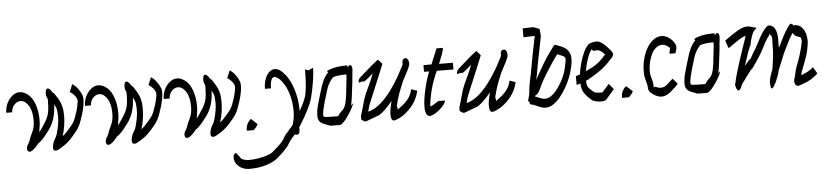

<svg xmlns="http://www.w3.org/2000/svg" viewBox="-54 -1052 7522 1742"><g transform="rotate(-5 3707.5 -181.0)"><path d="M594 -490 622 -558H624Q651 -541 673.5 -510.5Q696 -480 708 -447Q710 -441 711 -430.5Q712 -420 712 -410Q712 -383 705 -347.5Q698 -312 687 -277Q676 -242 665.5 -213.5Q655 -185 647 -171Q635 -150 624 -135.5Q613 -121 605 -112Q573 -73 547.5 -48.5Q522 -24 499 -10L457 16Q426 35 410 26.5Q394 18 400 -16Q406 -50 421 -74.5Q436 -99 441 -114Q455 -160 462 -200.5Q469 -241 469 -272Q469 -298 466 -328Q465 -343 459 -358Q453 -373 443 -389Q439 -249 372 -161Q353 -136 334 -112Q315 -88 296 -71Q283 -59 275 -54Q267 -49 266 -48Q260 -37 244 -20.5Q228 -4 212 8Q188 24 175 15.5Q162 7 163 -14.5Q164 -36 182 -59H180Q185 -63 190 -76Q195 -89 200 -104Q205 -119 210 -128Q224 -156 231.5 -176.5Q239 -197 241 -213Q243 -225 244 -237Q245 -249 245 -264Q245 -380 186 -430Q166 -447 140 -447Q109 -447 83.5 -418.5Q58 -390 58 -352H4Q4 -398 23 -438Q42 -478 73.5 -503Q105 -528 140 -528Q180 -528 222 -492Q257 -461 278 -400Q299 -339 299 -264Q299 -247 298 -230Q297 -213 294 -199Q292 -190 290.5 -178Q289 -166 287 -152Q301 -166 310 -181.5Q319 -197 328 -209Q357 -249 372.5 -290.5Q388 -332 389 -399Q389 -408 389.5 -417.5Q390 -427 390 -434Q390 -442 389 -445Q385 -451 380.5 -464Q376 -477 376 -490Q376 -535 394 -539Q412 -543 435 -504H434Q437 -502 445 -495Q453 -488 461 -476Q490 -434 503.5 -401.5Q517 -369 521 -336Q524 -305 524 -272Q524 -238 517 -190Q510 -142 495 -96Q529 -122 562 -163Q578 -181 586 -192Q594 -203 599 -210Q609 -226 619 -252Q629 -278 638 -307.5Q647 -337 652.5 -364.5Q658 -392 658 -410Q657 -416 656 -420Q642 -459 595 -490ZM658 -410V-399Q658 -382 658.5 -390.5Q659 -399 658 -410Z M1311 -490 1339 -558H1341Q1368 -541 1390.5 -510.5Q1413 -480 1425 -447Q1427 -441 1428 -430.5Q1429 -420 1429 -410Q1429 -383 1422 -347.5Q1415 -312 1404 -277Q1393 -242 1382.5 -213.5Q1372 -185 1364 -171Q1352 -150 1341 -135.5Q1330 -121 1322 -112Q1290 -73 1264.5 -48.5Q1239 -24 1216 -10L1174 16Q1143 35 1127 26.5Q1111 18 1117 -16Q1123 -50 1138 -74.5Q1153 -99 1158 -114Q1172 -160 1179 -200.5Q1186 -241 1186 -272Q1186 -298 1183 -328Q1182 -343 1176 -358Q1170 -373 1160 -389Q1156 -249 1089 -161Q1070 -136 1051 -112Q1032 -88 1013 -71Q1000 -59 992 -54Q984 -49 983 -48Q977 -37 961 -20.5Q945 -4 929 8Q905 24 892 15.5Q879 7 880 -14.5Q881 -36 899 -59H897Q902 -63 907 -76Q912 -89 917 -104Q922 -119 927 -128Q941 -156 948.5 -176.5Q956 -197 958 -213Q960 -225 961 -237Q962 -249 962 -264Q962 -380 903 -430Q883 -447 857 -447Q826 -447 800.5 -418.5Q775 -390 775 -352H721Q721 -398 740 -438Q759 -478 790.5 -503Q822 -528 857 -528Q897 -528 939 -492Q974 -461 995 -400Q1016 -339 1016 -264Q1016 -247 1015 -230Q1014 -213 1011 -199Q1009 -190 1007.5 -178Q1006 -166 1004 -152Q1018 -166 1027 -181.5Q1036 -197 1045 -209Q1074 -249 1089.5 -290.5Q1105 -332 1106 -399Q1106 -408 1106.5 -417.5Q1107 -427 1107 -434Q1107 -442 1106 -445Q1102 -451 1097.5 -464Q1093 -477 1093 -490Q1093 -535 1111 -539Q1129 -543 1152 -504H1151Q1154 -502 1162 -495Q1170 -488 1178 -476Q1207 -434 1220.5 -401.5Q1234 -369 1238 -336Q1241 -305 1241 -272Q1241 -238 1234 -190Q1227 -142 1212 -96Q1246 -122 1279 -163Q1295 -181 1303 -192Q1311 -203 1316 -210Q1326 -226 1336 -252Q1346 -278 1355 -307.5Q1364 -337 1369.5 -364.5Q1375 -392 1375 -410Q1374 -416 1373 -420Q1359 -459 1312 -490ZM1375 -410V-399Q1375 -382 1375.5 -390.5Q1376 -399 1375 -410Z M2028 -490 2056 -558H2058Q2085 -541 2107.5 -510.5Q2130 -480 2142 -447Q2144 -441 2145 -430.5Q2146 -420 2146 -410Q2146 -383 2139 -347.5Q2132 -312 2121 -277Q2110 -242 2099.5 -213.5Q2089 -185 2081 -171Q2069 -150 2058 -135.5Q2047 -121 2039 -112Q2007 -73 1981.5 -48.5Q1956 -24 1933 -10L1891 16Q1860 35 1844 26.5Q1828 18 1834 -16Q1840 -50 1855 -74.5Q1870 -99 1875 -114Q1889 -160 1896 -200.5Q1903 -241 1903 -272Q1903 -298 1900 -328Q1899 -343 1893 -358Q1887 -373 1877 -389Q1873 -249 1806 -161Q1787 -136 1768 -112Q1749 -88 1730 -71Q1717 -59 1709 -54Q1701 -49 1700 -48Q1694 -37 1678 -20.5Q1662 -4 1646 8Q1622 24 1609 15.5Q1596 7 1597 -14.5Q1598 -36 1616 -59H1614Q1619 -63 1624 -76Q1629 -89 1634 -104Q1639 -119 1644 -128Q1658 -156 1665.5 -176.5Q1673 -197 1675 -213Q1677 -225 1678 -237Q1679 -249 1679 -264Q1679 -380 1620 -430Q1600 -447 1574 -447Q1543 -447 1517.5 -418.5Q1492 -390 1492 -352H1438Q1438 -398 1457 -438Q1476 -478 1507.5 -503Q1539 -528 1574 -528Q1614 -528 1656 -492Q1691 -461 1712 -400Q1733 -339 1733 -264Q1733 -247 1732 -230Q1731 -213 1728 -199Q1726 -190 1724.5 -178Q1723 -166 1721 -152Q1735 -166 1744 -181.5Q1753 -197 1762 -209Q1791 -249 1806.5 -290.5Q1822 -332 1823 -399Q1823 -408 1823.5 -417.5Q1824 -427 1824 -434Q1824 -442 1823 -445Q1819 -451 1814.5 -464Q1810 -477 1810 -490Q1810 -535 1828 -539Q1846 -543 1869 -504H1868Q1871 -502 1879 -495Q1887 -488 1895 -476Q1924 -434 1937.5 -401.5Q1951 -369 1955 -336Q1958 -305 1958 -272Q1958 -238 1951 -190Q1944 -142 1929 -96Q1963 -122 1996 -163Q2012 -181 2020 -192Q2028 -203 2033 -210Q2043 -226 2053 -252Q2063 -278 2072 -307.5Q2081 -337 2086.5 -364.5Q2092 -392 2092 -410Q2091 -416 2090 -420Q2076 -459 2029 -490ZM2092 -410V-399Q2092 -382 2092.5 -390.5Q2093 -399 2092 -410Z M2229 0H2164Q2164 -38 2176 -61Q2188 -84 2199.5 -94.5Q2211 -105 2210 -103L2267 -51Q2252 -24 2240.5 -14Q2229 -4 2229 0Z M2050 193 2090 246Q2089 248 2098.5 252.5Q2108 257 2121.5 261Q2135 265 2146 266H2166Q2205 266 2249 258.5Q2293 251 2329.5 238.5Q2366 226 2381 212H2383V211H2382Q2417 182 2437.5 162.5Q2458 143 2471 127Q2487 108 2492 97Q2497 86 2511 67Q2530 44 2546 27Q2562 10 2572 -3Q2578 -11 2584 -20L2589 -40Q2596 -66 2599 -90Q2602 -114 2602 -143Q2602 -224 2581 -295.5Q2560 -367 2519 -419Q2505 -438 2486 -451Q2467 -464 2455 -464Q2436 -464 2426 -438Q2416 -412 2416 -364H2361Q2361 -412 2374.5 -450.5Q2388 -489 2412 -512Q2436 -535 2465 -535Q2511 -535 2562 -468Q2591 -431 2612.5 -378Q2634 -325 2645.5 -264.5Q2657 -204 2657 -143L2656 -133Q2677 -171 2693 -205Q2709 -239 2716 -261Q2726 -297 2730.5 -341Q2735 -385 2736.5 -429Q2738 -473 2738 -507H2740L2769 -497L2810 -516H2812Q2812 -477 2805 -426Q2798 -375 2788 -325Q2778 -275 2768 -239Q2758 -203 2736 -158Q2714 -113 2688.5 -68.5Q2663 -24 2640 10Q2641 21 2641 31Q2641 41 2638 50Q2636 69 2622.5 74Q2609 79 2595 71Q2583 85 2572 96.5Q2561 108 2554 118Q2543 131 2533.5 148.5Q2524 166 2513 179Q2488 208 2463 232Q2438 256 2417 273Q2379 306 2310 326.5Q2241 347 2166 347H2146Q2088 342 2055 306Q2036 290 2028 264.5Q2020 239 2025 218Q2030 197 2048 193Z M3144 -512Q3167 -512 3167 -475Q3167 -462 3165 -450.5Q3163 -439 3162 -425Q3160 -391 3156 -357.5Q3152 -324 3148 -292Q3145 -268 3140 -225.5Q3135 -183 3125 -144Q3142 -165 3143.5 -161.5Q3145 -158 3136 -137.5Q3127 -117 3110.5 -89.5Q3094 -62 3073.5 -34.5Q3053 -7 3033 10Q3020 21 3013.5 21.5Q3007 22 2988 22Q2968 22 2945 21.5Q2922 21 2921 21Q2905 13 2883.5 6Q2862 -1 2846 -11Q2828 -22 2819.5 -41Q2811 -60 2813 -93Q2815 -131 2825 -168Q2835 -205 2840 -221Q2853 -260 2864.5 -303Q2876 -346 2894.5 -388Q2913 -430 2946 -465Q2933 -471 2936.5 -475Q2940 -479 2966 -489Q2998 -501 3035.5 -506Q3073 -511 3123 -511H3125L3124 -491L3143 -512ZM2927 -60Q2928 -60 2951.5 -59.5Q2975 -59 2995 -59H3001Q3017 -86 3034 -101Q3051 -116 3058 -126Q3066 -139 3072.5 -158.5Q3079 -178 3084.5 -210.5Q3090 -243 3095 -295Q3098 -328 3102.5 -361Q3107 -394 3108 -425Q3108 -428 3108 -430Q3065 -430 3034 -426Q3003 -422 2980 -413L2982 -412H2983Q2942 -368 2925.5 -315Q2909 -262 2891 -202Q2886 -181 2878 -151.5Q2870 -122 2867 -93Q2866 -78 2867.5 -72.5Q2869 -67 2875 -64Q2877 -64 2890 -62Q2903 -60 2927 -60Z M3684 -244 3734 -227H3736Q3707 -96 3581 -9Q3549 10 3522 19.5Q3495 29 3490 19Q3480 13 3477 -5.5Q3474 -24 3475 -45Q3476 -66 3479 -82Q3482 -98 3483 -101Q3486 -115 3489 -128.5Q3492 -142 3496 -155Q3466 -118 3434 -86Q3402 -54 3369 -35L3249 10Q3236 10 3230.5 6Q3225 2 3208 -9H3207V-42Q3216 -73 3224 -98Q3232 -123 3237 -145Q3251 -199 3269.5 -242Q3288 -285 3308 -325.5Q3328 -366 3344 -413Q3345 -416 3347 -420Q3306 -381 3279.5 -362Q3253 -343 3253 -355L3215 -346H3213Q3213 -362 3216.5 -371.5Q3220 -381 3230.5 -391.5Q3241 -402 3262 -419.5Q3283 -437 3319 -469L3320 -470Q3346 -494 3368 -510.5Q3390 -527 3403 -538H3406L3442 -497Q3442 -496 3431 -469.5Q3420 -443 3403 -401.5Q3386 -360 3366.5 -313.5Q3347 -267 3329.5 -225Q3312 -183 3301 -155.5Q3290 -128 3289 -125Q3286 -112 3282.5 -99.5Q3279 -87 3276 -76Q3300 -82 3323 -93.5Q3346 -105 3348 -107Q3401 -141 3453.5 -202.5Q3506 -264 3564 -362Q3572 -376 3579 -388Q3591 -412 3601 -431Q3611 -450 3618 -462Q3620 -467 3623 -473H3624Q3624 -485 3624.5 -498Q3625 -511 3632 -520.5Q3639 -530 3656 -530Q3669 -530 3677.5 -512.5Q3686 -495 3684 -474Q3682 -456 3663 -418Q3644 -380 3615 -326Q3590 -268 3571 -215.5Q3552 -163 3539 -104Q3545 -91 3545 -71Q3552 -74 3552 -78H3553Q3609 -116 3640.5 -155.5Q3672 -195 3681 -244Z M4080 -451V-390H4078Q4044 -390 4005.5 -390.5Q3967 -391 3928 -391Q3922 -376 3917 -365.5Q3912 -355 3910 -350Q3898 -322 3885.5 -285Q3873 -248 3863.5 -209Q3854 -170 3848 -134.5Q3842 -99 3842 -73Q3858 -78 3878 -91Q3898 -104 3913 -113.5Q3928 -123 3928 -116H3978Q3978 -101 3962 -79.5Q3946 -58 3921.5 -37Q3897 -16 3872.5 -2.5Q3848 11 3830 11Q3800 11 3791 -34Q3788 -51 3788 -73Q3788 -108 3794.5 -151.5Q3801 -195 3811.5 -239.5Q3822 -284 3833.5 -321.5Q3845 -359 3855 -382Q3856 -385 3859 -392Q3834 -392 3814 -392H3812V-453H3814Q3831 -453 3848.5 -453Q3866 -453 3885 -453Q3898 -483 3911 -515.5Q3924 -548 3933.5 -570.5Q3943 -593 3943 -594H4002Q4002 -578 3987 -536.5Q3972 -495 3954 -452Q3987 -452 4018.5 -451.5Q4050 -451 4078 -451Z M4580 -244 4630 -227H4632Q4603 -96 4477 -9Q4445 10 4418 19.5Q4391 29 4386 19Q4376 13 4373 -5.5Q4370 -24 4371 -45Q4372 -66 4375 -82Q4378 -98 4379 -101Q4382 -115 4385 -128.5Q4388 -142 4392 -155Q4362 -118 4330 -86Q4298 -54 4265 -35L4145 10Q4132 10 4126.5 6Q4121 2 4104 -9H4103V-42Q4112 -73 4120 -98Q4128 -123 4133 -145Q4147 -199 4165.5 -242Q4184 -285 4204 -325.5Q4224 -366 4240 -413Q4241 -416 4243 -420Q4202 -381 4175.5 -362Q4149 -343 4149 -355L4111 -346H4109Q4109 -362 4112.5 -371.5Q4116 -381 4126.5 -391.5Q4137 -402 4158 -419.5Q4179 -437 4215 -469L4216 -470Q4242 -494 4264 -510.5Q4286 -527 4299 -538H4302L4338 -497Q4338 -496 4327 -469.5Q4316 -443 4299 -401.5Q4282 -360 4262.5 -313.5Q4243 -267 4225.5 -225Q4208 -183 4197 -155.5Q4186 -128 4185 -125Q4182 -112 4178.5 -99.5Q4175 -87 4172 -76Q4196 -82 4219 -93.5Q4242 -105 4244 -107Q4297 -141 4349.5 -202.5Q4402 -264 4460 -362Q4468 -376 4475 -388Q4487 -412 4497 -431Q4507 -450 4514 -462Q4516 -467 4519 -473H4520Q4520 -485 4520.5 -498Q4521 -511 4528 -520.5Q4535 -530 4552 -530Q4565 -530 4573.5 -512.5Q4582 -495 4580 -474Q4578 -456 4559 -418Q4540 -380 4511 -326Q4486 -268 4467 -215.5Q4448 -163 4435 -104Q4441 -91 4441 -71Q4448 -74 4448 -78H4449Q4505 -116 4536.5 -155.5Q4568 -195 4577 -244Z M5140 -297Q5133 -266 5116.5 -224Q5100 -182 5075 -138Q5050 -94 5020 -56.5Q4990 -19 4955.5 4.5Q4921 28 4886 28Q4857 28 4830 16Q4803 4 4779 -6Q4773 -8 4763.5 -10Q4754 -12 4745 -16H4743L4742 -33H4743Q4742 -34 4740 -36Q4738 -38 4736 -39L4729 -49Q4730 -52 4732 -57.5Q4734 -63 4736 -70Q4746 -101 4748.5 -135.5Q4751 -170 4758 -206Q4769 -257 4776 -292Q4783 -327 4788 -356.5Q4793 -386 4799.5 -420.5Q4806 -455 4816 -506L4841 -629Q4812 -628 4783 -627Q4754 -626 4740 -626H4738V-707H4740Q4745 -707 4762 -707.5Q4779 -708 4800 -708.5Q4821 -709 4837 -709L4889 -689H4890L4896 -629L4895 -618Q4895 -618 4889.5 -589.5Q4884 -561 4870 -490Q4860 -443 4854 -410.5Q4848 -378 4843 -351Q4838 -324 4833 -295.5Q4828 -267 4820 -229Q4829 -248 4840 -268Q4870 -321 4901 -374Q4932 -427 4968 -475Q4988 -501 4996.5 -514Q5005 -527 5010.5 -530.5Q5016 -534 5023 -531Q5044 -523 5066.5 -514.5Q5089 -506 5109 -492Q5129 -478 5143 -451Q5155 -429 5155 -393Q5155 -368 5150 -342.5Q5145 -317 5140 -297ZM4800 -80Q4819 -73 4841 -63Q4863 -53 4886 -53Q4914 -53 4940.5 -71.5Q4967 -90 4991 -120Q5015 -150 5035 -185Q5055 -220 5068.5 -254Q5082 -288 5087 -314Q5092 -340 5096.5 -359Q5101 -378 5101 -393V-404Q5099 -406 5095 -413Q5091 -421 5073.5 -428Q5056 -435 5029 -446Q5004 -412 4977.5 -372.5Q4951 -333 4927.5 -295Q4904 -257 4887 -228Q4874 -204 4865.5 -187.5Q4857 -171 4851 -157Q4839 -127 4825 -110Q4811 -93 4797 -88Q4797 -85 4796 -82Z M5472 -137 5514 -86 5440 0H5441Q5428 16 5391 16Q5367 16 5344 10.5Q5321 5 5310 -2Q5292 -15 5270 -38.5Q5248 -62 5237 -81L5235 -82Q5219 -112 5216 -163Q5205 -159 5196 -156.5Q5187 -154 5183 -154H5181V-234H5183Q5186 -234 5196.5 -237.5Q5207 -241 5219 -245Q5226 -298 5241 -351Q5256 -404 5276 -446Q5296 -488 5318 -508Q5326 -515 5336 -519Q5346 -523 5362 -527Q5379 -530 5393 -530Q5415 -530 5437 -515.5Q5459 -501 5479 -480.5Q5499 -460 5514 -442Q5541 -412 5532 -391Q5527 -378 5517.5 -368.5Q5508 -359 5503 -354Q5457 -301 5404 -263.5Q5351 -226 5289 -192Q5285 -190 5269 -183Q5269 -150 5278 -131Q5277 -127 5294.5 -109Q5312 -91 5332 -76L5340 -70Q5345 -70 5360 -67.5Q5375 -65 5391 -65Q5398 -65 5402 -65Q5406 -65 5408 -65ZM5370 -448Q5357 -445 5352 -453Q5347 -461 5348 -466Q5332 -450 5318 -419Q5304 -388 5293 -349Q5282 -310 5276 -270Q5308 -285 5338 -300.5Q5368 -316 5398 -340.5Q5428 -365 5461 -405L5462 -406Q5449 -422 5430 -436Q5411 -450 5393 -450Q5388 -450 5380 -449.5Q5372 -449 5370 -448Z M5646 0H5581Q5581 -38 5593 -61Q5605 -84 5616.5 -94.5Q5628 -105 5627 -103L5684 -51Q5669 -24 5657.5 -14Q5646 -4 5646 0Z M6054 -132 6095 -85Q6082 -66 6066 -52.5Q6050 -39 6037 -26Q5987 20 5941 20Q5924 20 5907.5 14Q5891 8 5874 -2Q5855 -15 5845.5 -23Q5836 -31 5830 -42Q5823 -53 5822.5 -72Q5822 -91 5820 -97Q5816 -115 5810 -136Q5804 -157 5800 -179Q5799 -193 5798.5 -203Q5798 -213 5798 -223Q5798 -275 5810.5 -327Q5823 -379 5844 -419Q5871 -470 5908 -499Q5945 -528 5984 -528Q6020 -528 6055 -503Q6088 -480 6107 -442Q6110 -435 6111 -428.5Q6112 -422 6112 -416Q6112 -398 6106 -384Q6100 -370 6100 -361H6046Q6046 -378 6049 -391Q6052 -404 6055 -412Q6051 -417 6044 -422.5Q6037 -428 6023 -437Q6016 -442 6005.5 -445Q5995 -448 5984 -448Q5958 -448 5933 -430Q5908 -412 5892 -382Q5853 -305 5853 -223Q5853 -216 5853.5 -208Q5854 -200 5854 -192Q5856 -180 5861.5 -161Q5867 -142 5873 -116L5877 -68Q5880 -72 5888 -73.5Q5896 -75 5909 -67Q5921 -61 5941 -61Q5974 -61 6000 -86Q6023 -107 6035 -117.5Q6047 -128 6051 -132Z M6488 -512Q6511 -512 6511 -475Q6511 -462 6509 -450.5Q6507 -439 6506 -425Q6504 -391 6500 -357.5Q6496 -324 6492 -292Q6489 -268 6484 -225.5Q6479 -183 6469 -144Q6486 -165 6487.5 -161.5Q6489 -158 6480 -137.5Q6471 -117 6454.5 -89.5Q6438 -62 6417.5 -34.5Q6397 -7 6377 10Q6364 21 6357.5 21.5Q6351 22 6332 22Q6312 22 6289 21.5Q6266 21 6265 21Q6249 13 6227.5 6Q6206 -1 6190 -11Q6172 -22 6163.5 -41Q6155 -60 6157 -93Q6159 -131 6169 -168Q6179 -205 6184 -221Q6197 -260 6208.5 -303Q6220 -346 6238.5 -388Q6257 -430 6290 -465Q6277 -471 6280.5 -475Q6284 -479 6310 -489Q6342 -501 6379.5 -506Q6417 -511 6467 -511H6469L6468 -491L6487 -512ZM6271 -60Q6272 -60 6295.5 -59.5Q6319 -59 6339 -59H6345Q6361 -86 6378 -101Q6395 -116 6402 -126Q6410 -139 6416.5 -158.5Q6423 -178 6428.5 -210.5Q6434 -243 6439 -295Q6442 -328 6446.5 -361Q6451 -394 6452 -425Q6452 -428 6452 -430Q6409 -430 6378 -426Q6347 -422 6324 -413L6326 -412H6327Q6286 -368 6269.5 -315Q6253 -262 6235 -202Q6230 -181 6222 -151.5Q6214 -122 6211 -93Q6210 -78 6211.5 -72.5Q6213 -67 6219 -64Q6221 -64 6234 -62Q6247 -60 6271 -60Z M7331 -125 7366 -67Q7311 -12 7234 14Q7211 22 7198 27Q7185 32 7177 30.5Q7169 29 7158 16Q7150 4 7150 -15Q7150 -26 7153 -35Q7156 -44 7158 -48Q7164 -71 7168.5 -93.5Q7173 -116 7180 -135Q7205 -200 7222 -253.5Q7239 -307 7249 -361Q7252 -373 7249.5 -383.5Q7247 -394 7244 -405H7246Q7200 -419 7187.5 -432Q7175 -445 7176 -455Q7169 -445 7164.5 -438Q7160 -431 7158 -427Q7142 -402 7130.5 -377.5Q7119 -353 7108 -333Q7089 -296 7077.5 -269.5Q7066 -243 7057 -219Q7048 -195 7034 -162Q7030 -153 7026.5 -145Q7023 -137 7020 -129Q7016 -110 7010 -90Q7009 -87 7003 -71.5Q6997 -56 6989 -37Q6988 -33 6987 -29Q6984 -21 6982.5 -17.5Q6981 -14 6981 -19Q6973 -1 6964 13.5Q6955 28 6947 32Q6939 36 6934.5 23.5Q6930 11 6930 -24Q6930 -28 6931 -34.5Q6932 -41 6933 -47Q6935 -58 6937.5 -67.5Q6940 -77 6944 -87Q6948 -101 6953 -114.5Q6958 -128 6963 -140Q6971 -192 6975.5 -228Q6980 -264 6982 -296Q6984 -328 6984 -368Q6984 -376 6984.5 -385.5Q6985 -395 6985 -405Q6985 -429 6982 -437Q6979 -445 6974 -448.5Q6969 -452 6964 -463Q6961 -449 6953 -438.5Q6945 -428 6941 -425Q6916 -383 6894.5 -340Q6873 -297 6848 -259Q6819 -217 6804.5 -194.5Q6790 -172 6782.5 -163.5Q6775 -155 6769 -153Q6761 -142 6748 -125Q6735 -108 6723 -92Q6711 -76 6706 -68Q6693 -50 6685 -39.5Q6677 -29 6673 -21L6671 -18Q6669 -6 6664 3Q6653 23 6644 25Q6635 27 6629 18.5Q6623 10 6619 -2.5Q6615 -15 6614 -23H6612Q6613 -25 6613 -27Q6613 -30 6613 -30Q6615 -36 6617 -42Q6620 -53 6622 -65Q6624 -77 6627 -89Q6648 -164 6671 -235.5Q6694 -307 6717 -374Q6721 -386 6724.5 -395.5Q6728 -405 6731 -413Q6734 -424 6738.5 -436.5Q6743 -449 6747 -463Q6721 -457 6696 -440.5Q6671 -424 6652 -412L6584 -365L6559 -435L6562 -438L6623 -481Q6643 -493 6666.5 -508.5Q6690 -524 6716 -535Q6742 -546 6769 -546Q6777 -546 6784.5 -545Q6792 -544 6801 -541Q6836 -531 6845.5 -529Q6855 -527 6849 -523Q6843 -519 6829 -504Q6815 -489 6803 -452Q6789 -409 6786.5 -391Q6784 -373 6784 -370Q6784 -367 6778 -371Q6772 -343 6760 -322Q6736 -254 6716 -190Q6727 -204 6729 -207Q6758 -244 6773 -251L6803 -304Q6831 -346 6852.5 -390Q6874 -434 6899 -474Q6916 -500 6934.5 -519Q6953 -538 6962 -538Q6999 -539 7019 -504Q7039 -469 7039 -405Q7039 -394 7038.5 -384Q7038 -374 7038 -368Q7038 -357 7038 -347Q7038 -337 7038 -327Q7047 -347 7059 -370Q7073 -397 7085.5 -422.5Q7098 -448 7111 -469Q7120 -484 7128 -495Q7136 -506 7140 -513Q7168 -557 7189 -517Q7193 -521 7206.5 -520.5Q7220 -520 7238 -511.5Q7256 -503 7272.5 -481.5Q7289 -460 7298 -422Q7304 -397 7304 -361Q7297 -290 7276.5 -229Q7256 -168 7233 -113Q7228 -101 7224.5 -88Q7221 -75 7219 -63Q7252 -75 7281.5 -91Q7311 -107 7328 -125Z"/></g></svg>

Font: Syne
Style: Italic
Weight: 400
Italic angle: -9°
Designer: Lucas Descroix
Foundry: Bonjour Monde
Version: Version 2.000; ttfautohint (v1.8.3)